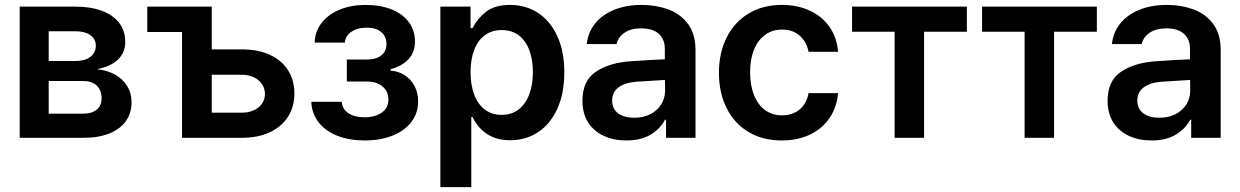

<svg xmlns="http://www.w3.org/2000/svg" viewBox="-20 -557 5011 776"><path d="M59.6 -530.3H283.2Q345.7 -530.3 391.4 -513.4Q437 -496.6 461.7 -464.4Q486.3 -432.1 486.3 -387.7Q486.3 -343.8 455.8 -315.4Q425.3 -287.1 371.1 -277.3Q412.6 -273.4 444.3 -255.9Q476.1 -238.3 493.9 -209.5Q511.7 -180.7 511.7 -143.6Q511.7 -100.1 488.8 -67.6Q465.8 -35.2 422.1 -17.6Q378.4 0 317.4 0H59.6ZM390.6 -159.2Q390.6 -192.4 371.1 -210.9Q351.6 -229.5 317.4 -229.5H176.8V-97.7H317.4Q351.6 -97.7 371.1 -114Q390.6 -130.4 390.6 -159.2ZM367.2 -372.1Q367.2 -399.9 344.7 -415.3Q322.3 -430.7 283.2 -430.7H176.8V-310.5H285.2Q323.2 -310.5 345.2 -327.1Q367.2 -343.8 367.2 -372.1Z M835.9 -357.4H957Q1023.4 -357.4 1071.3 -335.2Q1119.1 -313 1144.5 -272.5Q1169.9 -231.9 1169.9 -178.7Q1169.9 -126.5 1144.5 -85.9Q1119.1 -45.4 1071 -22.7Q1022.9 0 957 0H715.8V-427.7H575.2V-530.3H835.9ZM957 -101.6Q983.9 -101.6 1005.4 -111.1Q1026.9 -120.6 1038.8 -137.9Q1050.8 -155.3 1050.8 -176.8Q1050.8 -199.2 1038.8 -217Q1026.9 -234.9 1005.4 -244.9Q983.9 -254.9 957 -254.9H835.9V-101.6Z M1453.1 -83Q1495.6 -83 1522.7 -101.6Q1549.8 -120.1 1549.8 -155.3Q1549.8 -187.5 1526.1 -207.5Q1502.4 -227.5 1462.9 -227.5H1381.8V-316.4H1462.9Q1501 -316.4 1521.5 -333.5Q1542 -350.6 1542 -378.9Q1542 -409.2 1521 -427.2Q1500 -445.3 1462.9 -445.3Q1424.8 -445.3 1400.1 -428.5Q1375.5 -411.6 1374 -384.8H1252Q1252.9 -429.7 1279.8 -464.4Q1306.6 -499 1353 -518.1Q1399.4 -537.1 1457 -537.1Q1518.1 -537.1 1563.5 -518.6Q1608.9 -500 1633.1 -466.6Q1657.2 -433.1 1657.2 -388.7Q1657.2 -346.2 1631.1 -317.9Q1605 -289.6 1558.6 -277.3V-271.5Q1589.8 -269.5 1615.2 -253.4Q1640.6 -237.3 1655.3 -209.7Q1669.9 -182.1 1669.9 -147.5Q1669.9 -99.6 1642.3 -63.7Q1614.7 -27.8 1565.7 -8.5Q1516.6 10.7 1454.1 10.7Q1393.1 10.7 1344.7 -7.8Q1296.4 -26.4 1268.3 -61.8Q1240.2 -97.2 1238.3 -145.5H1361.3Q1363.3 -115.7 1388.2 -99.4Q1413.1 -83 1453.1 -83Z M1759.8 -530.3H1881.8V-443.4H1889.6Q1909.7 -482.4 1944.8 -509.8Q1980 -537.1 2042 -537.1Q2104 -537.1 2153.6 -505.4Q2203.1 -473.6 2231.9 -412.1Q2260.7 -350.6 2260.7 -264.6Q2260.7 -179.2 2232.4 -117.2Q2204.1 -55.2 2154.5 -22.7Q2105 9.8 2042 9.8Q1936.5 9.8 1889.6 -84H1884.8V199.2H1759.8ZM2007.8 -92.8Q2047.9 -92.8 2076.2 -114.7Q2104.5 -136.7 2119.1 -175.8Q2133.8 -214.8 2133.8 -265.6Q2133.8 -315.4 2119.4 -354Q2105 -392.6 2076.7 -414.1Q2048.3 -435.5 2007.8 -435.5Q1967.8 -435.5 1939.5 -414.6Q1911.1 -393.6 1896.5 -355.2Q1881.8 -316.9 1881.8 -265.6Q1881.8 -213.9 1896.5 -174.8Q1911.1 -135.7 1939.5 -114.3Q1967.8 -92.8 2007.8 -92.8Z M2531.2 -309.6Q2615.7 -315.4 2667 -317.4V-359.4Q2667 -398.9 2642.1 -420.7Q2617.2 -442.4 2571.3 -442.4Q2530.8 -442.4 2504.9 -425.3Q2479 -408.2 2471.7 -378.9H2351.6Q2356 -424.3 2383.8 -460.2Q2411.6 -496.1 2460.4 -516.6Q2509.3 -537.1 2574.2 -537.1Q2629.9 -537.1 2679 -519.8Q2728 -502.4 2759.5 -461.7Q2791 -420.9 2791 -354.5V0H2671.9V-73.2H2668Q2648.4 -36.1 2609.4 -12.7Q2570.3 10.7 2511.7 10.7Q2460.4 10.7 2420.2 -7.8Q2379.9 -26.4 2356.9 -62.5Q2334 -98.6 2334 -149.4Q2334 -231.4 2389.4 -267.8Q2444.8 -304.2 2531.2 -309.6ZM2543.9 -81.1Q2580.6 -81.1 2608.9 -95.7Q2637.2 -110.4 2652.6 -135.5Q2668 -160.6 2668 -190.4L2667.5 -233.9L2550.8 -226.6Q2504.9 -222.7 2479.5 -203.6Q2454.1 -184.6 2454.1 -150.4Q2454.1 -116.7 2478.5 -98.9Q2502.9 -81.1 2543.9 -81.1Z M2885.7 -262.7Q2885.7 -343.3 2917 -405.5Q2948.2 -467.8 3005.6 -502.4Q3063 -537.1 3139.6 -537.1Q3203.6 -537.1 3253.7 -513.7Q3303.7 -490.2 3333.3 -447.3Q3362.8 -404.3 3367.2 -347.7H3248Q3240.2 -387.7 3212.4 -412.6Q3184.6 -437.5 3140.6 -437.5Q3102.1 -437.5 3073 -416.7Q3043.9 -396 3027.8 -357.2Q3011.7 -318.4 3011.7 -265.6Q3011.7 -211.4 3027.6 -172.1Q3043.5 -132.8 3072.5 -111.8Q3101.6 -90.8 3140.6 -90.8Q3182.6 -90.8 3211.4 -114.3Q3240.2 -137.7 3248 -180.7H3367.2Q3362.3 -124.5 3333.3 -81.1Q3304.2 -37.6 3254.4 -13.4Q3204.6 10.7 3139.6 10.7Q3062 10.7 3004.6 -23.9Q2947.3 -58.6 2916.5 -120.6Q2885.7 -182.6 2885.7 -262.7Z M3423.8 -530.3H3887.7V-428.7H3714.8V0H3595.7V-428.7H3423.8Z M3949.2 -530.3H4413.1V-428.7H4240.2V0H4121.1V-428.7H3949.2Z M4653.8 -309.6Q4738.3 -315.4 4789.6 -317.4V-359.4Q4789.6 -398.9 4764.6 -420.7Q4739.7 -442.4 4693.8 -442.4Q4653.3 -442.4 4627.4 -425.3Q4601.6 -408.2 4594.2 -378.9H4474.1Q4478.5 -424.3 4506.3 -460.2Q4534.2 -496.1 4583 -516.6Q4631.8 -537.1 4696.8 -537.1Q4752.4 -537.1 4801.5 -519.8Q4850.6 -502.4 4882.1 -461.7Q4913.6 -420.9 4913.6 -354.5V0H4794.4V-73.2H4790.5Q4771 -36.1 4731.9 -12.7Q4692.9 10.7 4634.3 10.7Q4583 10.7 4542.7 -7.8Q4502.4 -26.4 4479.5 -62.5Q4456.5 -98.6 4456.5 -149.4Q4456.5 -231.4 4512 -267.8Q4567.4 -304.2 4653.8 -309.6ZM4666.5 -81.1Q4703.1 -81.1 4731.4 -95.7Q4759.8 -110.4 4775.1 -135.5Q4790.5 -160.6 4790.5 -190.4L4790 -233.9L4673.3 -226.6Q4627.4 -222.7 4602.1 -203.6Q4576.7 -184.6 4576.7 -150.4Q4576.7 -116.7 4601.1 -98.9Q4625.5 -81.1 4666.5 -81.1Z"/></svg>

Font: Pretendard Std SemiBold
Style: Regular
Weight: 600
Designer: Base glyphs from Inter by Rasmus Andersson; Hangeul glyphs from Noto Sans CJK(Source Han Sans) by Jang Soo-young and Kan
Foundry: Kil Hyung-jin
Version: Version 1.309